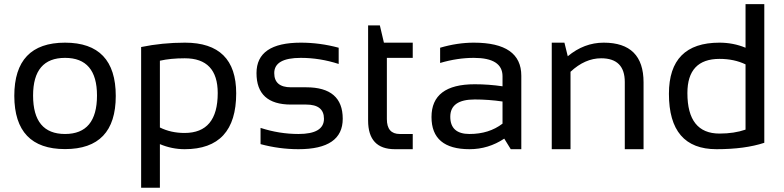

<svg xmlns="http://www.w3.org/2000/svg" viewBox="-20 -718 3771 924"><path d="M293 -73.2Q446.8 -73.2 446.8 -258.3Q446.8 -439.5 293 -439.5Q139.2 -439.5 139.2 -258.3Q139.2 -73.2 293 -73.2ZM48.8 -256.3Q48.8 -512.7 293 -512.7Q537.1 -512.7 537.1 -256.3Q537.1 -0.5 293 -0.5Q49.8 -0.5 48.8 -256.3Z M749.5 -104.5Q802.7 -78.1 868.2 -78.1Q1027.8 -78.1 1027.8 -270Q1027.8 -437.5 869.1 -437.5Q800.8 -437.5 749.5 -425.8ZM659.2 -491.7Q761.2 -512.7 870.1 -512.7Q1116.7 -512.7 1116.7 -269Q1116.7 0 868.7 0Q807.1 0 749.5 -24.4V185.5H659.2Z M1233.9 -24.4V-102.5Q1324.2 -73.2 1416.5 -73.2Q1539.1 -73.2 1539.1 -146.5Q1539.1 -214.8 1453.6 -214.8H1380.4Q1214.4 -214.8 1214.4 -366.2Q1214.4 -512.7 1427.7 -512.7Q1519.5 -512.7 1609.9 -488.3V-410.2Q1519.5 -439.5 1427.7 -439.5Q1299.8 -439.5 1299.8 -366.2Q1299.8 -297.9 1380.4 -297.9H1453.6Q1629.4 -297.9 1629.4 -146.5Q1629.4 0 1416.5 0Q1324.2 0 1233.9 -24.4Z M1751.5 -595.7H1808.1L1827.6 -512.7H1966.3V-439.5H1841.8V-145Q1841.8 -73.2 1903.8 -73.2H1966.3V0H1880.4Q1751.5 0 1751.5 -138.2Z M2056.6 -154.8Q2056.6 -312.5 2264.6 -312.5Q2331.5 -312.5 2398.4 -302.7V-351.1Q2398.4 -439.5 2260.3 -439.5Q2181.2 -439.5 2098.1 -415V-488.3Q2181.2 -512.7 2260.3 -512.7Q2488.8 -512.7 2488.8 -353.5V0H2438L2406.7 -50.8Q2330.1 0 2239.7 0Q2056.6 0 2056.6 -154.8ZM2264.6 -239.3Q2147 -239.3 2147 -156.2Q2147 -73.2 2239.7 -73.2Q2333.5 -73.2 2398.4 -123V-229.5Q2331.5 -239.3 2264.6 -239.3Z M2635.3 0V-512.7H2696.3L2712.4 -447.3Q2791 -512.7 2885.3 -512.7Q3077.1 -512.7 3077.1 -321.8V0H2986.8V-323.2Q2986.8 -437.5 2873 -437.5Q2795.4 -437.5 2725.6 -372.6V0Z M3567.9 -408.2Q3513.2 -434.6 3442.9 -434.6Q3288.1 -434.6 3288.1 -270Q3288.1 -75.2 3442.9 -75.2Q3513.2 -75.2 3567.9 -94.2ZM3658.2 -30.8Q3564.9 0 3428.2 0Q3199.2 0 3199.2 -266.6Q3199.2 -512.7 3442.4 -512.7Q3508.8 -512.7 3567.9 -488.3V-698.2H3658.2Z"/></svg>

Font: Sansation
Style: Regular
Weight: 400
Designer: Bernd Montag
Version: Version 1.301